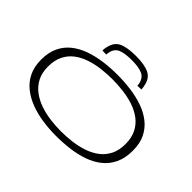

<svg xmlns="http://www.w3.org/2000/svg" viewBox="-180 -1256 1593 1593"><g transform="rotate(45 617.0 -459.5)"><path d="M616 10Q537 10 459.5 -1Q382 -12 314 -37.5Q246 -63 193.5 -104.5Q141 -146 111 -207Q81 -268 81 -351Q81 -436 110.5 -497.5Q140 -559 192 -600Q244 -641 312 -665Q380 -689 458 -699.5Q536 -710 616 -710Q696 -710 773.5 -700Q851 -690 919.5 -666.5Q988 -643 1041 -602Q1094 -561 1124 -500.5Q1154 -440 1154 -355Q1154 -267 1124 -204Q1094 -141 1042 -99.5Q990 -58 922 -34Q854 -10 775.5 0Q697 10 616 10ZM616 -46Q680 -46 744.5 -54Q809 -62 867.5 -81.5Q926 -101 972 -135.5Q1018 -170 1045 -223Q1072 -276 1072 -350Q1072 -425 1045 -477.5Q1018 -530 972 -564.5Q926 -599 867.5 -618.5Q809 -638 744.5 -646Q680 -654 616 -654Q553 -654 489 -646.5Q425 -639 366 -619.5Q307 -600 261 -565.5Q215 -531 188.5 -478Q162 -425 162 -350Q162 -278 189 -226Q216 -174 262 -139Q308 -104 366.5 -83.5Q425 -63 489.5 -54.5Q554 -46 616 -46ZM616 -929Q718 -929 772.5 -902.5Q827 -876 840 -801Q844 -784 845 -764L799 -762Q798 -769 797.5 -775.5Q797 -782 796 -787Q784 -842 740.5 -861Q697 -880 616 -880Q535 -880 491 -861.5Q447 -843 437 -788Q436 -782 435 -775.5Q434 -769 433 -762L387 -764Q387 -774 388.5 -783.5Q390 -793 392 -802Q406 -877 459.5 -903Q513 -929 616 -929Z"/></g></svg>

Font: Georama ExtraExtended Light
Style: Regular
Weight: 300
Width: 8
Designer: Jean-Baptiste Levee
Foundry: Production Type
Version: Version 1.000